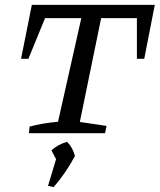

<svg xmlns="http://www.w3.org/2000/svg" viewBox="-20 -544 652 784"><path d="M612 -524 569 -304H539V-470H393L306 -46L415 -30L409 0H98L101 -27Q130 -35 158.5 -39.5Q187 -44 217 -47L312 -470H164L96 -304H66L110 -524ZM176 215 209 106 190 70Q216 46 254 35Q278 60 286 93Q248 164 199 220Z"/></svg>

Font: Piazzolla SC
Style: Italic
Weight: 400
Italic angle: -11.3°
Designer: Juan Pablo del Peral
Foundry: Huerta Tipografica
Version: Version 1.330